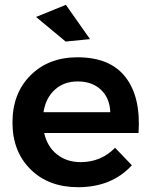

<svg xmlns="http://www.w3.org/2000/svg" viewBox="-20 -779 632 804"><path d="M356.9 -615.2 254.9 -605 130.9 -708 255.9 -758.8ZM304.2 -539.1Q441.9 -539.1 506.1 -455.3Q570.3 -371.6 560.1 -222.2H165Q177.7 -165 218.5 -132.6Q259.3 -100.1 317.9 -100.1Q403.3 -100.1 461.9 -160.2L532.2 -86.9Q448.2 4.9 307.1 4.9Q183.1 4.9 107.7 -70.1Q32.2 -145 32.2 -266.1Q32.2 -388.2 107.9 -463.6Q183.6 -539.1 304.2 -539.1ZM162.1 -309.1H441.9Q439.5 -368.7 402.6 -403.3Q365.7 -438 305.2 -438Q247.6 -438 209.5 -403.3Q171.4 -368.7 162.1 -309.1Z"/></svg>

Font: Montserrat-Arabic Medium
Style: Regular
Weight: 500
Designer: Mohamed Gaber
Foundry: Kief Type Foundry
Version: Version 5.008;PS 005.008;hotconv 1.0.88;makeotf.lib2.5.64775